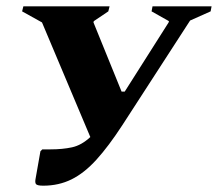

<svg xmlns="http://www.w3.org/2000/svg" viewBox="-20 -580 690 608"><path d="M367 -183Q324 -117 285.5 -74.5Q247 -32 206.5 -12Q166 8 117 8Q98 8 94 3Q90 -2 93 -16L108 -101L114 -107H140Q178 -107 208 -113.5Q238 -120 266 -146L113 -509L50 -544L54 -560H327L323 -544L277 -513L276 -509L365 -290H375L514 -509L515 -513L460 -544L463 -560H650L647 -544L582 -515Z"/></svg>

Font: Spectral SC ExtraBold
Style: Italic
Weight: 800
Italic angle: -10°
Designer: Jean-Baptiste Levee
Foundry: Production Type
Version: Version 2.001